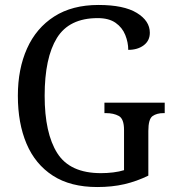

<svg xmlns="http://www.w3.org/2000/svg" viewBox="-20 -744 703 774"><path d="M372 10Q264 10 193 -36Q122 -82 87 -164.5Q52 -247 52 -358Q52 -466 89 -548.5Q126 -631 198.5 -677.5Q271 -724 377 -724Q479 -724 531.5 -692Q584 -660 584 -612Q584 -580 559.5 -561.5Q535 -543 497 -543Q497 -573 485 -603Q473 -633 446 -652Q419 -671 374 -671Q259 -671 209.5 -591Q160 -511 160 -358Q160 -207 211 -126.5Q262 -46 387 -46Q412 -46 436.5 -49Q461 -52 480 -58V-220Q480 -265 459 -276.5Q438 -288 407 -288H401V-330H644V-288H639Q612 -288 595 -276Q578 -264 578 -216V-36Q531 -13 481.5 -1.5Q432 10 372 10Z"/></svg>

Font: Noto Serif Khmer SemiCondensed
Style: Regular
Weight: 400
Width: 4
Designer: Danh Hong and the Monotype Design Team
Foundry: Monotype Imaging Inc.
Version: Version 2.004; ttfautohint (v1.8.4.7-5d5b)